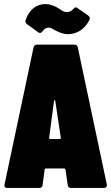

<svg xmlns="http://www.w3.org/2000/svg" viewBox="-20 -918 544 938"><path d="M217 -783C231 -783 238 -775 257 -766C280 -755 295 -751 312 -751C346 -751 390 -767 417 -821C421 -830 418 -837 411 -842L358 -879C355 -881 352 -882 350 -882C346 -882 342 -879 338 -874C329 -863 317 -859 307 -859C290 -859 279 -869 268 -876C248 -889 226 -898 201 -898C161 -898 123 -874 105 -819C103 -811 105 -805 112 -800L167 -760C170 -758 173 -757 175 -757C180 -757 184 -760 188 -765C196 -777 206 -783 217 -783ZM327 0H488C497 0 502 -4 502 -12C502 -13 502 -15 502 -16L360 -687C358 -696 352 -700 343 -700H161C152 -700 146 -696 144 -687L2 -16C0 -5 5 0 15 0H172C181 0 187 -4 188 -14L198 -89C198 -92 202 -95 205 -95H293C296 -95 300 -92 300 -89L311 -14C312 -4 318 0 327 0ZM220 -245 244 -425C245 -430 249 -430 250 -425L277 -245C278 -241 276 -239 272 -239H225C221 -239 220 -241 220 -245Z"/></svg>

Font: Barlow Condensed Black
Style: Regular
Weight: 900
Width: 3
Designer: Jeremy Tribby
Foundry: Tribby Type
Version: Version 1.422;hotconv 1.0.109;makeotfexe 2.5.65596